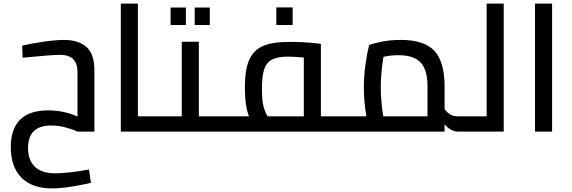

<svg xmlns="http://www.w3.org/2000/svg" viewBox="-20 -732 3181 1068"><path d="M136 92Q136 159 174 195.5Q212 232 289 232Q319 232 369.5 226.5Q420 221 475 211L486 285Q435 297 376 306.5Q317 316 270 316Q158 316 99 256Q40 196 40 86Q40 -15 92 -66.5Q144 -118 247 -118Q297 -118 341 -107.5Q385 -97 411 -83V-331Q411 -427 314 -427Q269 -427 106 -411L103 -478Q158 -491 225 -500.5Q292 -510 336 -510Q415 -510 460 -471.5Q505 -433 505 -341V0H411Q384 -13 343.5 -23.5Q303 -34 264 -34Q136 -34 136 92Z M842 -85V0H652V-712H747V-85Z M842 0ZM1235 -85V0H842V-85H991V-500H1086V-85ZM929 -690H1014V-593H929ZM1063 -690H1147V-593H1063Z M1235 0ZM1856 -85V0H1235V-85H1365Q1342 -142 1342 -245Q1342 -344 1366 -398.5Q1390 -453 1442.5 -476Q1495 -499 1589 -499Q1667 -499 1730 -492L1765 -488V-85ZM1469 -85H1670V-412Q1608 -417 1583 -417Q1523 -417 1492 -400Q1461 -383 1449 -345Q1437 -307 1437 -238Q1437 -173 1446 -139.5Q1455 -106 1469 -85ZM1517 -691H1608V-593H1517Z M2564 -85V0H2525Q2507 0 2487 -11.5Q2467 -23 2453 -41V0H1856V-85H2018Q2004 -167 2004 -246Q2004 -309 2013 -373.5Q2022 -438 2033 -481Q2060 -492 2107.5 -501Q2155 -510 2210 -510Q2340 -510 2396.5 -449Q2453 -388 2453 -250V-126Q2464 -108 2482.5 -96.5Q2501 -85 2525 -85ZM2112 -85H2358V-252Q2358 -344 2319.5 -384.5Q2281 -425 2197 -425Q2154 -425 2113 -416Q2098 -324 2098 -246Q2098 -201 2102.5 -156.5Q2107 -112 2112 -85Z M2782 -712V0H2564V-85H2687V-712Z M2956 -712H3051V0H2956Z"/></svg>

Font: sheba-seeBold
Style: Regular
Weight: 600
Designer: Mohamed Galeb, the designers
Foundry: Kief Type Foundry
Version: Version 2.010; ttfautohint (v1.5.33-1714) -l 8 -r 50 -G 200 